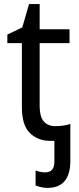

<svg xmlns="http://www.w3.org/2000/svg" viewBox="-20 -679 385 939"><path d="M154 228V155Q179 164 201 164Q246 164 246 112V10H227Q166 10 126.5 -28Q87 -66 87 -156V-468H16V-510L89 -545L122 -659H174V-536H320V-468H174V-158Q174 -62 252 -62Q270 -62 290.5 -65Q311 -68 324 -73V107Q324 240 212 240Q185 240 154 228Z"/></svg>

Font: Noto Sans Display
Style: Regular
Weight: 400
Designer: Monotype Design team
Foundry: Monotype Imaging Inc.
Version: Version 1.000